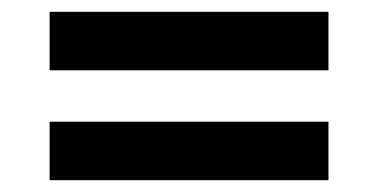

<svg xmlns="http://www.w3.org/2000/svg" viewBox="-20 -473 640 325"><path d="M536 -453V-354H64V-453ZM536 -267V-168H64V-267Z"/></svg>

Font: BioRhyme ExtraBold SemiBold
Style: Regular
Weight: 600
Version: Version 1.600;gftools[0.9.33]